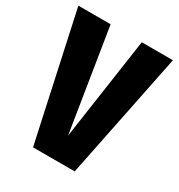

<svg xmlns="http://www.w3.org/2000/svg" viewBox="-181 -806 854 918"><g transform="rotate(30 246.0 -347.5)"><path d="M507 -695 366 0H136L-15 -695H163L253 -132L335 -695Z"/></g></svg>

Font: Fira Sans Extra Condensed ExtraBold
Style: Regular
Weight: 800
Width: 1
Designer: Carrois Corporate & Edenspiekermann AG
Foundry: Carrois Corporate GbR & Edenspiekermann AG
Version: Version 4.203